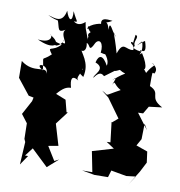

<svg xmlns="http://www.w3.org/2000/svg" viewBox="-160 -994 1093 1168"><g transform="rotate(10 387.0 -410.0)"><path d="M61 15 100 -36 203 62 270 3 242 17 190 -67 251 -78 212 -209 272 -288H264L245 -362L182 -387C218 -429 238 -438 265 -439C251 -489 255 -520 302 -490C280 -505 309 -530 316 -567C328 -551 262 -558 327 -517C351 -612 287 -657 277 -700C274 -659 326 -661 312 -724C335 -722 331 -663 363 -733C384 -766 414 -742 406 -681C468 -666 419 -689 425 -692C419 -689 467 -653 456 -609C424 -669 397 -669 385 -617C460 -589 380 -539 389 -523C427 -581 448 -542 451 -544C552 -618 476 -567 539 -598C589 -565 592 -608 504 -528C513 -535 539 -576 508 -500C526 -534 514 -506 565 -478C461 -422 506 -431 455 -455L499 -420L582 -305L542 -271L544 -278L559 -154L536 -153L586 -120L457 -82L482 44H419L497 58L581 57L594 14L689 31L747 24L710 81L766 -9L798 -71L789 -138L718 -163L742 -206L744 -302L765 -265L671 -390L628 -350L663 -360L724 -362L751 -408L832 -418C738 -467 814 -498 736 -533C736 -628 734 -618 749 -612C781 -662 687 -685 732 -670C753 -655 725 -666 689 -587C736 -584 655 -662 647 -644C698 -598 705 -644 654 -722C604 -686 672 -706 642 -792C587 -732 638 -786 659 -798C696 -690 620 -761 645 -730C577 -738 587 -756 596 -825C627 -815 581 -781 606 -753C542 -776 604 -804 598 -731C552 -722 531 -779 502 -693C465 -826 446 -837 480 -792C454 -812 427 -897 428 -826C412 -903 377 -844 443 -884C431 -884 360 -902 380 -847C404 -866 304 -843 299 -810C339 -819 275 -847 318 -797C343 -790 273 -788 346 -732C349 -767 305 -781 315 -744C282 -839 296 -783 283 -849C221 -792 193 -879 195 -840C248 -842 233 -829 200 -901C206 -829 179 -837 161 -897C145 -814 95 -839 52 -851C106 -822 167 -822 114 -832C132 -786 123 -751 171 -781C138 -749 213 -683 166 -701C178 -751 176 -684 129 -676C124 -690 116 -647 15 -694C105 -683 100 -736 83 -737C153 -694 95 -704 164 -688C111 -632 76 -672 115 -619C52 -559 67 -620 78 -514C9 -552 110 -562 103 -497C98 -550 27 -481 -58 -548L-57 -444L20 -347L51 -341L46 -318L-1 -231L38 -180L40 -84L48 -66L40 74L80 15Z"/></g></svg>

Font: Hussar Lance
Style: ExBd
Weight: 700
Foundry: Cannot Into Space Fonts, PlusOne Fonts
Version: Version 2.270